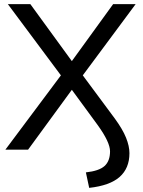

<svg xmlns="http://www.w3.org/2000/svg" viewBox="-20 -725 695 930"><path d="M412 185 396 110Q460 103 486.5 79Q513 55 513 8Q513 -36 454 -118L328 -290L116 0H6L275 -360L18 -705H127L328 -429L528 -705H637L381 -360L536 -151Q574 -99 590.5 -58Q607 -17 607 17Q607 90 559.5 132Q512 174 412 185Z"/></svg>

Font: Nunito Sans Medium
Style: Regular
Weight: 500
Designer: Vernon Adams
Foundry: Vernon Adams
Version: Version 3.101; ttfautohint (v1.8.4.7-5d5b);gftools[0.9.27]